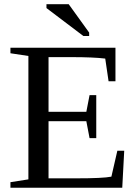

<svg xmlns="http://www.w3.org/2000/svg" viewBox="-20 -878 651 898"><path d="M28.8 -25.9 112.8 -39.1V-616.2L28.8 -628.9V-654.8H520V-498H487.8L472.2 -604Q417.5 -610.8 314 -610.8H207V-355H383.8L398.9 -433.1H430.2V-231.9H398.9L383.8 -311H207V-43.9H335.9Q461.9 -43.9 501 -51.8L528.8 -172.9H561L551.8 0H28.8ZM370.1 -709.5 197.3 -840.3V-858.4H301.3L397 -725.6V-709.5Z"/></svg>

Font: Liberation Serif
Style: Regular
Weight: 400
Designer: Steve Matteson
Foundry: Ascender Corporation
Version: Version 2.1.5